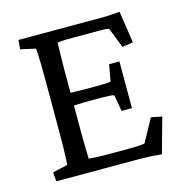

<svg xmlns="http://www.w3.org/2000/svg" viewBox="-91 -662 724 752"><g transform="rotate(-15 271.5 -286.0)"><path d="M474.6 4.9Q446.3 2 424.3 1Q402.3 0 382.8 0H47.9L44.9 -37.1L105.5 -50.8Q106.4 -55.7 107.4 -73.2Q108.4 -90.8 108.9 -121.1Q109.4 -151.4 109.4 -194.3V-377.9Q109.4 -421.9 108.9 -452.6Q108.4 -483.4 107.4 -501Q106.4 -518.6 105.5 -522.5L44.9 -536.1L47.9 -573.2H361.3Q375 -573.2 390.6 -573.2Q406.2 -573.2 423.3 -574.7Q440.4 -576.2 459 -577.1L478.5 -448.2L434.6 -441.4L402.3 -523.4Q394.5 -525.4 384.8 -525.9Q375 -526.4 364.3 -526.4H253.9Q235.4 -526.4 221.2 -525.9Q207 -525.4 193.4 -523.4Q193.4 -519.5 192.9 -501.5Q192.4 -483.4 191.9 -460Q191.4 -436.5 191.4 -413.1V-149.4Q191.4 -129.9 191.9 -109.9Q192.4 -89.8 192.9 -74.7Q193.4 -59.6 193.4 -52.7Q208 -51.8 222.7 -50.8Q237.3 -49.8 255.9 -49.8H350.6Q372.1 -49.8 385.7 -50.3Q399.4 -50.8 407.2 -51.8Q415 -52.7 419.9 -53.7L470.7 -146.5L514.6 -137.7ZM366.2 -200.2 354.5 -266.6Q349.6 -268.6 337.9 -269.5Q326.2 -270.5 309.6 -270.5H235.4Q222.7 -270.5 207.5 -269.5Q192.4 -268.6 176.8 -267.6V-321.3Q192.4 -320.3 207.5 -319.8Q222.7 -319.3 235.4 -319.3H309.6Q326.2 -319.3 337.9 -319.8Q349.6 -320.3 354.5 -322.3L366.2 -389.6H408.2V-200.2Z"/></g></svg>

Font: Crimson Pro ExtraLight
Style: Regular
Weight: 400
Version: Version 1.002